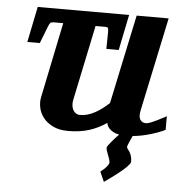

<svg xmlns="http://www.w3.org/2000/svg" viewBox="-51 -537 749 794"><g transform="rotate(5 323.5 -139.5)"><path d="M645 -27.8Q636.2 -22.9 621.8 -17.3Q607.4 -11.7 589.4 -6.1Q571.3 -0.5 551.3 3.7Q531.2 7.8 511.2 9.8Q508.8 15.1 505.6 22.2Q502.4 29.3 499.5 35.9Q496.6 42.5 494.4 48.1Q492.2 53.7 492.2 56.2Q492.2 60.5 495.6 64.7Q499 68.8 503.2 75.2Q507.3 81.5 510.7 91.3Q514.2 101.1 514.2 116.2Q514.2 120.6 509.5 126.7Q504.9 132.8 497.6 140.1Q490.2 147.5 480.7 155.3Q471.2 163.1 461.4 170.9Q438 189 409.2 209L391.1 168Q400.4 160.6 408.2 153.3Q414.6 147 419.9 139.9Q425.3 132.8 425.3 127Q425.3 121.1 422.6 113Q419.9 105 416.7 96.9Q413.6 88.9 410.9 80.8Q408.2 72.8 408.2 66.9Q408.2 64 413.3 56.9Q418.5 49.8 425.8 41Q433.1 32.2 441.2 23.4Q449.2 14.6 455.1 8.8Q439.5 5.9 429.7 0.2Q419.9 -5.4 414.1 -11.7Q408.2 -18.1 405.5 -24.4Q402.8 -30.8 402.3 -35.2Q369.1 -12.2 330.6 0Q292 12.2 243.2 12.2Q206.1 12.2 180.4 -0.5Q154.8 -13.2 139.9 -32.2Q125 -51.3 120.4 -74Q115.7 -96.7 120.1 -117.2L184.6 -430.2H144.5Q135.3 -430.2 131.3 -426.3Q127.4 -422.4 123 -411.1L95.2 -339.8H43.5L73.7 -487.8H453.1L422.9 -339.8H371.6L372.6 -411.1Q372.6 -422.4 370.6 -426.3Q368.7 -430.2 358.9 -430.2H318.8L253.4 -117.2Q251 -105.5 252.2 -94.7Q253.4 -84 257.8 -75.9Q262.2 -67.9 269.5 -63Q276.9 -58.1 286.1 -58.1Q302.7 -58.1 318.6 -62.7Q334.5 -67.4 349.4 -75.7Q364.3 -84 378.4 -94.7Q392.6 -105.5 406.2 -118.2L484.4 -487.8H617.2L535.2 -100.1Q529.3 -72.3 537.4 -60.1Q545.4 -47.9 561 -47.9Q564.9 -47.9 570.1 -49.1Q575.2 -50.3 584.2 -54Q593.3 -57.6 607.7 -64.7Q622.1 -71.8 645 -84Z"/></g></svg>

Font: Charis SIL
Style: Bold Italic
Weight: 700
Italic angle: -11°
Foundry: SIL International
Version: Version 4.112